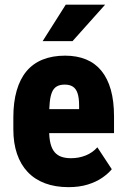

<svg xmlns="http://www.w3.org/2000/svg" viewBox="-20 -770 521 800"><path d="M265.6 9.8Q210.4 9.8 167.5 -6.3Q124.5 -22.5 95.2 -53.5Q65.9 -84.5 50.8 -129.2Q35.6 -173.8 35.6 -231V-280.8Q35.6 -344.7 49.6 -392.8Q63.5 -440.9 90.3 -473.1Q117.2 -505.4 157.7 -521.7Q198.2 -538.1 251 -538.1Q300.3 -538.1 338.4 -522.5Q376.5 -506.8 402.3 -475.3Q428.2 -443.8 441.7 -396.2Q455.1 -348.6 455.1 -285.2V-215.3H94.7V-315.4H309.6V-330.1Q309.6 -362.3 303.2 -381.3Q296.9 -400.4 283.7 -408.9Q270.5 -417.5 250 -417.5Q229.5 -417.5 216.6 -409.9Q203.6 -402.3 196.8 -386.2Q189.9 -370.1 187.3 -343.8Q184.6 -317.4 184.6 -280.8V-231Q184.6 -195.3 190.4 -172.1Q196.3 -148.9 208 -135.5Q219.7 -122.1 236.6 -116.5Q253.4 -110.8 275.9 -110.8Q308.6 -110.8 337.2 -122.3Q365.7 -133.8 385.7 -156.2L445.8 -64.9Q431.6 -47.4 406.5 -29.8Q381.3 -12.2 345.9 -1.2Q310.5 9.8 265.6 9.8ZM157.7 -598.6 253.9 -750.5H418L282.2 -598.6Z"/></svg>

Font: Roboto Condensed ExtraBold
Style: Regular
Weight: 800
Designer: Christian Robertson
Foundry: Google
Version: Version 3.008; 2023